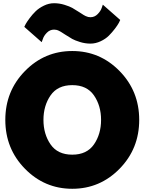

<svg xmlns="http://www.w3.org/2000/svg" viewBox="-20 -1157 898 1193"><path d="M135 -108.5Q13 -233 13 -412Q13 -591 135 -715.5Q257 -840 429 -840Q601 -840 723 -715.5Q845 -591 845 -412Q845 -233 723 -108.5Q601 16 429 16Q257 16 135 -108.5ZM294 -564Q250 -500 250 -412Q250 -324 294 -260Q338 -196 429 -196Q520 -196 564 -260Q608 -324 608 -412Q608 -500 564 -564Q520 -628 429 -628Q338 -628 294 -564ZM619 -1128 727 -1033Q726 -1029 718.5 -1015Q711 -1001 694 -978.5Q677 -956 656.5 -935.5Q636 -915 605 -900.5Q574 -886 542 -886Q509 -886 477 -896Q445 -906 429 -915Q413 -924 385 -942Q382 -944 372.5 -950Q363 -956 358.5 -959Q354 -962 345.5 -966Q337 -970 330 -971.5Q323 -973 316 -973Q290 -973 271 -953.5Q252 -934 246 -914L239 -895L131 -990Q132 -994 139.5 -1007.5Q147 -1021 164 -1044Q181 -1067 201.5 -1087Q222 -1107 253 -1122Q284 -1137 316 -1137Q349 -1137 381 -1127Q413 -1117 429 -1108Q445 -1099 473 -1081Q476 -1079 485.5 -1073Q495 -1067 499.5 -1064Q504 -1061 512.5 -1057Q521 -1053 528 -1051.5Q535 -1050 542 -1050Q568 -1050 587 -1069.5Q606 -1089 612 -1108Z"/></svg>

Font: Spartan MB
Style: Regular
Weight: 900
Designer: Matt Bailey
Foundry: Matt Bailey
Version: Version 001.001